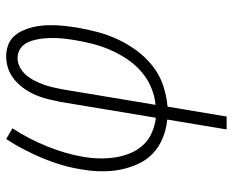

<svg xmlns="http://www.w3.org/2000/svg" viewBox="-88 -482 775 640"><g transform="rotate(-90 300.0 -162.5)"><path d="M188 205 221 7Q189 4 159.5 -8Q130 -20 108 -41Q86 -62 73 -90.5Q60 -119 54 -149.5Q48 -180 48.5 -213.5Q49 -247 55 -279Q60 -312 69.5 -344.5Q79 -377 92 -408Q105 -439 121 -470Q137 -501 156 -530L192 -509Q174 -482 159 -453Q144 -424 132 -394.5Q120 -365 111 -334.5Q102 -304 97 -274Q92 -247 91.5 -219.5Q91 -192 95 -166Q99 -140 109 -116Q119 -92 136 -73.5Q153 -55 177 -44.5Q201 -34 227 -31L280 -350Q284 -370 289 -390.5Q294 -411 302.5 -431Q311 -451 323.5 -469Q336 -487 353 -501.5Q370 -516 390.5 -523Q411 -530 432 -530Q450 -530 467.5 -524Q485 -518 497 -505.5Q509 -493 516.5 -477Q524 -461 528.5 -443.5Q533 -426 534.5 -408Q536 -390 535.5 -371Q535 -352 533 -333.5Q531 -315 528 -296Q522 -261 513 -226.5Q504 -192 488.5 -158.5Q473 -125 450.5 -94.5Q428 -64 398.5 -41Q369 -18 334 -6.5Q299 5 264 8L231 205ZM270 -32Q301 -35 330 -47.5Q359 -60 383 -81.5Q407 -103 424.5 -130Q442 -157 454 -185Q466 -213 473.5 -242.5Q481 -272 486 -302Q488 -316 490 -330.5Q492 -345 492.5 -359.5Q493 -374 492.5 -388.5Q492 -403 490 -416.5Q488 -430 484 -443.5Q480 -457 472.5 -468Q465 -479 452.5 -485.5Q440 -492 426 -492Q410 -492 395 -484Q380 -476 369 -463Q358 -450 350.5 -435Q343 -420 337.5 -405Q332 -390 328.5 -374.5Q325 -359 322 -344Z"/></g></svg>

Font: Iosevka Curly XLtExObl
Style: Regular
Weight: 200
Width: 7
Italic angle: -9°
Monospace: yes
Designer: Belleve Invis
Foundry: Belleve Invis
Version: Version 11.0.1; ttfautohint (v1.8.3)